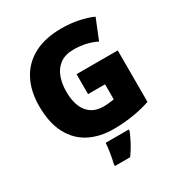

<svg xmlns="http://www.w3.org/2000/svg" viewBox="-214 -873 1168 1243"><g transform="rotate(-30 370.0 -251.5)"><path d="M364 -418H672V-33Q617 -14 545.5 -2Q474 10 396 10Q293 10 215.5 -30Q138 -70 94.5 -152Q51 -234 51 -359Q51 -471 94 -553Q137 -635 220.5 -679.5Q304 -724 426 -724Q493 -724 553 -711.5Q613 -699 657 -679L596 -528Q558 -547 516 -556.5Q474 -566 427 -566Q363 -566 324 -537Q285 -508 267.5 -460Q250 -412 250 -354Q250 -254 292 -201.5Q334 -149 412 -149Q429 -149 453.5 -151.5Q478 -154 491 -157V-269H364ZM478 72Q461 112 443 146Q425 180 396 221H282V207Q290 175 297 132Q304 89 305 61H478Z"/></g></svg>

Font: Noto Sans Gujarati UI Black
Style: Regular
Weight: 900
Designer: Jelle Bosma - Monotype Design Team, Universal Thirst
Foundry: Monotype Imaging Inc.
Version: Version 2.106; ttfautohint (v1.8.4.7-5d5b)